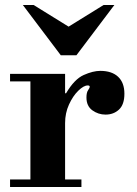

<svg xmlns="http://www.w3.org/2000/svg" viewBox="-20 -744 546 764"><path d="M20 0V-30H101V-420H20V-450H239V-373H243Q276 -429 313 -445.5Q350 -462 379 -462Q425 -462 450 -438.5Q475 -415 475 -371Q475 -328 453.5 -308Q432 -288 400 -288Q371 -288 347.5 -305Q324 -322 324 -356Q324 -376 330.5 -385Q337 -394 337 -399Q337 -401 335.5 -402.5Q334 -404 329 -404Q313 -404 291.5 -383Q270 -362 254.5 -328Q239 -294 239 -254V-30H304V0ZM222 -524 71 -724H114L253 -638L392 -724H435L284 -524Z"/></svg>

Font: Libre Bodoni
Style: Regular
Weight: 400
Designer: Pablo Impallari, Rodrigo Fuenzalida
Foundry: Impallari Type
Version: Version 2.005;gftools[0.9.23]